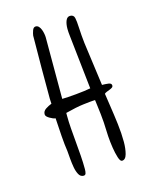

<svg xmlns="http://www.w3.org/2000/svg" viewBox="-95 -643 572 722"><g transform="rotate(-15 191.0 -282.0)"><path d="M333 -285Q333 -280 328.5 -277Q324 -274 318.5 -272Q313 -270 307 -267.5Q301 -265 298 -262L305 -215Q311 -176 315.5 -139Q320 -102 320 -69Q320 -43 314.5 -22.5Q309 -2 295 -2Q288 -2 282.5 -19.5Q277 -37 273.5 -59.5Q270 -82 268.5 -104.5Q267 -127 267 -137Q267 -144 266 -159.5Q265 -175 263 -192.5Q261 -210 259 -225.5Q257 -241 256 -249Q239 -248 210 -244.5Q181 -241 139 -230V-218Q139 -196 141 -169.5Q143 -143 145.5 -115.5Q148 -88 150 -60.5Q152 -33 152 -8Q152 2 150 8.5Q148 15 141 15Q129 15 122.5 3Q116 -9 113 -25.5Q110 -42 108.5 -60Q107 -78 106 -90Q102 -116 99.5 -150.5Q97 -185 95 -221Q91 -221 85 -223.5Q79 -226 73 -229.5Q67 -233 63 -237Q59 -241 59 -246Q59 -258 70 -265.5Q81 -273 94 -278Q93 -287 93 -297.5Q93 -308 93 -334Q93 -345 93 -366.5Q93 -388 93 -415.5Q93 -443 93.5 -476Q94 -509 94 -543Q95 -551 99 -562.5Q103 -574 112 -574Q119 -574 124 -568.5Q129 -563 132 -555Q135 -547 136.5 -538.5Q138 -530 138 -524V-285Q147 -285 162 -286Q177 -287 193 -288.5Q209 -290 224.5 -292Q240 -294 250 -296L227 -506Q226 -513 225.5 -521Q225 -529 225 -534Q225 -554 230.5 -566.5Q236 -579 247 -579Q261 -579 264 -566Q267 -553 268 -528Q269 -512 270 -496.5Q271 -481 273 -466L296 -297Q308 -297 320.5 -295.5Q333 -294 333 -285Z"/></g></svg>

Font: Reenie Beanie
Style: Regular
Weight: 500
Designer: James Grieshaber
Foundry: James Grieshaber
Version: Version 1.000